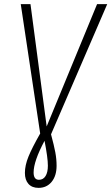

<svg xmlns="http://www.w3.org/2000/svg" viewBox="-20 -704 537 926"><path d="M497.1 -684.1 226.1 -56.2Q240.7 -2 246.8 30.8Q252.9 63.5 252.9 95.2Q252.9 144 229 173.1Q205.1 202.1 166 202.1Q134.3 202.1 117.2 182.9Q100.1 163.6 100.1 129.9Q100.1 93.8 117.2 51.5Q134.3 9.3 173.8 -60.1L80.1 -684.1H127L205.1 -94.2L448.2 -684.1ZM210.9 95.2Q210.9 57.1 194.8 -24.9Q142.1 73.7 142.1 127.9Q142.1 163.1 168 163.1Q188.5 163.1 199.7 145Q210.9 127 210.9 95.2Z"/></svg>

Font: Fira Sans Compressed ExtraLight
Style: Italic
Weight: 250
Width: 3
Italic angle: -8°
Designer: Carrois Corporate & Edenspiekermann AG
Foundry: Carrois Corporate GbR & Edenspiekermann AG
Version: Version 4.203;PS 004.203;hotconv 1.0.88;makeotf.lib2.5.64775